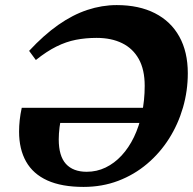

<svg xmlns="http://www.w3.org/2000/svg" viewBox="-20 -720 758 755"><path d="M65.5 -296H572.5L553 -236.5H155L224 -275.5Q217.5 -245.5 214.2 -219.8Q211 -194 211 -172Q211 -106.5 239.2 -75.5Q267.5 -44.5 321 -44.5Q360.5 -44.5 395.2 -61.2Q430 -78 458.2 -108.5Q486.5 -139 506.8 -181Q527 -223 538 -274.2Q549 -325.5 549 -382.5Q549 -446 525.8 -487.8Q502.5 -529.5 460.2 -550.2Q418 -571 360 -571Q317 -571 278.5 -563.5Q240 -556 201.8 -537Q163.5 -518 121 -484L94.5 -520Q152 -582 209 -622Q266 -662 323.5 -681Q381 -700 439 -700Q526.5 -700 589.2 -668Q652 -636 685.2 -576Q718.5 -516 718.5 -432Q718.5 -362.5 699.5 -297Q680.5 -231.5 644.8 -175Q609 -118.5 558.5 -75.8Q508 -33 445 -9Q382 15 308.5 15Q222.5 15 166.2 -10.5Q110 -36 82.5 -84.8Q55 -133.5 55 -202.5Q55 -224.5 57.5 -247.8Q60 -271 65.5 -296Z"/></svg>

Font: Newsreader 36pt ExtraBold
Style: Italic
Weight: 800
Italic angle: -17°
Designer: Hugues Gentile
Foundry: Production Type
Version: Version 1.003